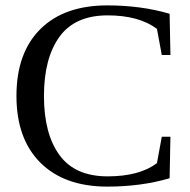

<svg xmlns="http://www.w3.org/2000/svg" viewBox="-20 -682 706 712"><path d="M379 -625Q258 -625 200.5 -545.5Q143 -466 143 -326Q143 -186 200.5 -107Q258 -28 379 -28Q497 -28 562 -77L580 -175H612L609 -21Q504 10 378 10Q219 10 130 -78.5Q41 -167 41 -326Q41 -486 129.5 -574Q218 -662 378 -662Q503 -662 609 -631L612 -478H580L562 -575Q495 -625 379 -625Z"/></svg>

Font: Libra Serif Modern
Style: Regular
Weight: 400
Designer: Stefan Peev, Context Ltd
Foundry: Stefan Peev, Context Ltd
Version: Version 1.000